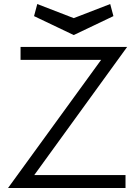

<svg xmlns="http://www.w3.org/2000/svg" viewBox="-20 -933 666 953"><path d="M346 -843 165 -913 149 -853 346 -759 543 -853 527 -913ZM482 -636 20 0H603V-64H150L611 -700H82V-636Z"/></svg>

Font: LilGrotesk
Style: Regular
Weight: 400
Designer: Bastien Sozeau
Foundry: NBR — Bastien Sozeau
Version: Version 2.001